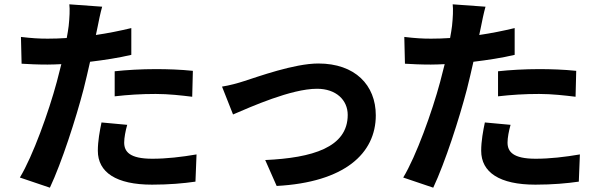

<svg xmlns="http://www.w3.org/2000/svg" viewBox="-20 -826 2772 889"><path d="M72 -4 211 43C266 -74 331 -275 367 -413C377 -454 388 -498 397 -540C463 -548 529 -558 588 -572V-696C534 -683 479 -672 424 -664L432 -702C436 -723 445 -767 453 -795L301 -806C304 -783 302 -743 298 -706C296 -690 293 -671 289 -650C259 -648 230 -647 201 -647C160 -647 128 -649 77 -655L80 -531C114 -529 151 -527 200 -527C220 -527 242 -528 264 -529C257 -501 250 -473 243 -447C206 -309 132 -103 72 -4ZM433 -128C433 -28 518 29 684 29C763 29 830 23 885 15L890 -111C820 -99 751 -91 685 -91C580 -91 555 -124 555 -166C555 -188 561 -220 569 -248L450 -259C442 -221 433 -173 433 -128ZM511 -380C572 -387 633 -391 701 -391C761 -391 821 -384 870 -378L873 -498C816 -504 756 -506 700 -506C636 -506 565 -502 511 -496Z M1008 -425 1059 -296C1141 -331 1328 -415 1448 -415C1536 -415 1590 -363 1590 -294C1590 -143 1426 -95 1208 -85L1261 35C1575 18 1720 -115 1720 -292C1720 -432 1624 -532 1454 -532C1342 -532 1172 -470 1112 -451C1082 -441 1041 -430 1008 -425Z M1847 -4 1986 43C2041 -74 2106 -275 2142 -413C2152 -454 2163 -498 2172 -540C2238 -548 2304 -558 2363 -572V-696C2309 -683 2254 -672 2199 -664L2207 -702C2211 -723 2220 -767 2228 -795L2076 -806C2079 -783 2077 -743 2073 -706C2071 -690 2068 -671 2064 -650C2034 -648 2005 -647 1976 -647C1935 -647 1903 -649 1852 -655L1855 -531C1889 -529 1926 -527 1975 -527C1995 -527 2017 -528 2039 -529C2032 -501 2025 -473 2018 -447C1981 -309 1907 -103 1847 -4ZM2208 -128C2208 -28 2293 29 2459 29C2538 29 2605 23 2660 15L2665 -111C2595 -99 2526 -91 2460 -91C2355 -91 2330 -124 2330 -166C2330 -188 2336 -220 2344 -248L2225 -259C2217 -221 2208 -173 2208 -128ZM2286 -380C2347 -387 2408 -391 2476 -391C2536 -391 2596 -384 2645 -378L2648 -498C2591 -504 2531 -506 2475 -506C2411 -506 2340 -502 2286 -496Z"/></svg>

Font: GenEiGothic-pro-Regular
Style: Bold
Weight: 700
Designer: Ryoko NISHIZUKA (kana & ideographs); Paul D. Hunt (Latin, Greek & Cyrillic); Wenlong ZHANG (bopomofo); Sandoll Communica
Foundry: Adobe Systems Incorporated; o_tamon
Version: Version 1.000.140830